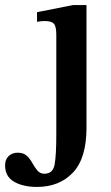

<svg xmlns="http://www.w3.org/2000/svg" viewBox="-127 -502 439 757"><path d="M19 235Q-36 235 -71.5 214.5Q-107 194 -107 150Q-107 127 -93 113.5Q-79 100 -57 100Q-34 100 -21 112.5Q-8 125 1 141.5Q10 158 20.5 170.5Q31 183 48 183Q82 183 88.5 146Q95 109 95 28V-365Q95 -398 85.5 -408.5Q76 -419 50 -419Q38 -419 28.5 -417.5Q19 -416 19 -416V-454L161 -482H214V2Q214 122 160.5 178.5Q107 235 19 235Z"/></svg>

Font: STIX Two Text SemiBold
Style: Regular
Weight: 600
Designer: Ross Mills, John Hudson & Paul Hanslow, Tiro Typeworks Ltd; with prior portions MicroPress Inc., and Coen Hoffman.
Foundry: Tiro Typeworks Ltd
Version: Version 2.13 b171